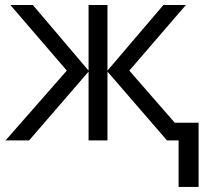

<svg xmlns="http://www.w3.org/2000/svg" viewBox="-20 -555 820 759"><path d="M330.1 -535.2H404.8V-275.9L626 -535.2H714.8L491.2 -275.9L670.9 -69.8H765.1V184.1H686V0H640.1L404.8 -272V0H330.1V-272L95.2 0H2L244.1 -275.9L21 -535.2H109.9L330.1 -275.9Z"/></svg>

Font: OpenSans
Style: Regular
Weight: 400
Foundry: Ascender Corporation
Version: Version 1.10